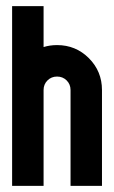

<svg xmlns="http://www.w3.org/2000/svg" viewBox="-20 -606 372 626"><path d="M210 0V-312.5Q210 -331.1 197.3 -343.8Q184.6 -356.4 166 -356.4Q147.5 -356.4 134.8 -343.8Q122.1 -331.1 122.1 -312.5V0H19.5V-585.9H122.1V-452.6Q142.6 -459 166 -459Q227.1 -459 269.8 -416.3Q312.5 -373.5 312.5 -312.5V0Z"/></svg>

Font: NAYAKA
Style: Regular
Weight: 400
Designer: R.S. Wihananto
Foundry: R.S. Wihananto
Version: Version 1.92